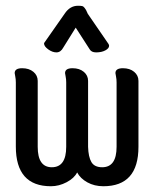

<svg xmlns="http://www.w3.org/2000/svg" viewBox="-20 -619 538 667"><path d="M210 -109V-333Q210 -344 208 -353.5Q206 -363 206 -365Q206 -382 232 -382Q256 -382 271 -369.5Q286 -357 286 -338V-109Q287 -74 297.5 -56Q308 -38 335 -38Q385 -38 385 -109V-333Q385 -344 383 -353.5Q381 -363 381 -365Q381 -382 407 -382Q431 -382 446 -369.5Q461 -357 461 -338V-109Q461 28 339 28Q308 28 283.5 14.5Q259 1 248 -20Q238 0 211.5 14Q185 28 157 28Q35 28 35 -110V-333Q35 -344 33 -353.5Q31 -363 31 -365Q31 -382 57 -382Q81 -382 96 -369.5Q111 -357 111 -338V-109Q111 -38 160 -38Q210 -38 210 -109ZM285 -571 351 -475Q359 -465 359 -460Q359 -451 346 -444Q333 -437 314 -437Q298 -437 292 -447L243 -523L200 -454Q191 -437 176 -437Q162 -437 147.5 -447.5Q133 -458 133 -468Q133 -470 135 -472L205 -572Q223 -599 251 -599Q260 -599 265 -598Q270 -597 274 -591.5Q278 -586 279 -584Q280 -582 285 -571Z"/></svg>

Font: Grand Hotel
Style: Regular
Weight: 400
Designer: Brian J. Bonislawsky & Jim Lyles for Astigmatic (AOETI)
Foundry: Astigmatic (AOETI)
Version: Version 001.000